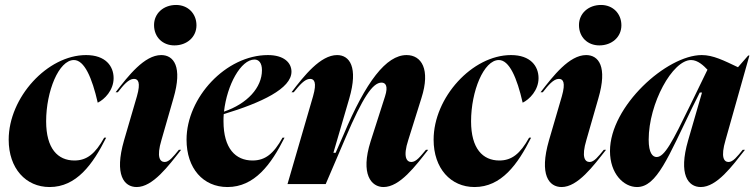

<svg xmlns="http://www.w3.org/2000/svg" viewBox="-20 -742 3041 774"><path d="M15 -179C15 -63 84 12 180 12C288 12 354 -79 408 -187H400C364 -122 330 -95 280 -95C213 -95 166 -143 166 -253C166 -374 217 -500 278 -500C320 -500 351 -429 374 -328C401 -341 438 -378 438 -427C438 -475 406 -520 327 -520C171 -520 15 -349 15 -179Z M446 -370H455C477 -398 498 -424 520 -424C537 -424 548 -410 532 -354L480 -176C440 -37 480 12 531 12C596 12 659 -73 710 -138H701C679 -111 662 -89 644 -89C625 -89 610 -108 631 -178L679 -345C717 -474 680 -520 630 -520C562 -520 497 -436 446 -370ZM601 -641C601 -592 636 -559 683 -559C734 -559 772 -593 772 -640C772 -688 737 -722 690 -722C639 -722 601 -688 601 -641Z M732 -179C732 -63 799 12 897 12C1006 12 1073 -79 1127 -187H1119C1083 -122 1049 -95 998 -95C930 -95 881 -143 881 -253C881 -263 881 -272 882 -282C1034 -328 1155 -385 1155 -453C1155 -489 1125 -520 1060 -520C891 -520 732 -349 732 -179ZM883 -292C895 -400 951 -502 1006 -502C1023 -502 1036 -489 1036 -459C1036 -389 977 -324 883 -292Z M1242 -354 1139 0H1293L1374 -189C1442 -348 1482 -409 1518 -409C1534 -409 1546 -396 1532 -353L1474 -172C1432 -39 1477 12 1526 12C1592 12 1655 -73 1706 -138H1697C1674 -111 1658 -89 1638 -89C1620 -89 1603 -108 1626 -178L1679 -347C1716 -463 1679 -520 1619 -520C1537 -520 1455 -413 1365 -199L1333 -126H1324L1388 -345C1425 -472 1389 -520 1339 -520C1272 -520 1206 -437 1155 -370H1164C1187 -398 1208 -424 1230 -424C1247 -424 1258 -410 1242 -354Z M1728 -179C1728 -63 1797 12 1893 12C2001 12 2067 -79 2121 -187H2113C2077 -122 2043 -95 1993 -95C1926 -95 1879 -143 1879 -253C1879 -374 1930 -500 1991 -500C2033 -500 2064 -429 2087 -328C2114 -341 2151 -378 2151 -427C2151 -475 2119 -520 2040 -520C1884 -520 1728 -349 1728 -179Z M2159 -370H2168C2190 -398 2211 -424 2233 -424C2250 -424 2261 -410 2245 -354L2193 -176C2153 -37 2193 12 2244 12C2309 12 2372 -73 2423 -138H2414C2392 -111 2375 -89 2357 -89C2338 -89 2323 -108 2344 -178L2392 -345C2430 -474 2393 -520 2343 -520C2275 -520 2210 -436 2159 -370ZM2314 -641C2314 -592 2349 -559 2396 -559C2447 -559 2485 -593 2485 -640C2485 -688 2450 -722 2403 -722C2352 -722 2314 -688 2314 -641Z M2627 -109C2611 -109 2595 -125 2595 -179C2595 -325 2691 -500 2766 -500C2793 -500 2817 -477 2832 -461L2761 -315C2691 -171 2659 -109 2627 -109ZM2439 -133C2439 -42 2494 12 2548 12C2628 12 2674 -110 2771 -309L2801 -369H2810L2754 -176C2714 -38 2754 12 2805 12C2870 12 2932 -73 2983 -138H2974C2952 -111 2935 -89 2917 -89C2899 -89 2884 -107 2905 -178L3001 -518H2996L2955 -471C2898 -498 2855 -520 2809 -520C2668 -520 2439 -314 2439 -133Z"/></svg>

Font: Nyght Serif Bold Italic
Style: Regular
Weight: 700
Italic angle: -16°
Designer: Maksym Kobuzan
Version: Version 0.410;Glyphs 3.1.2 (3151)